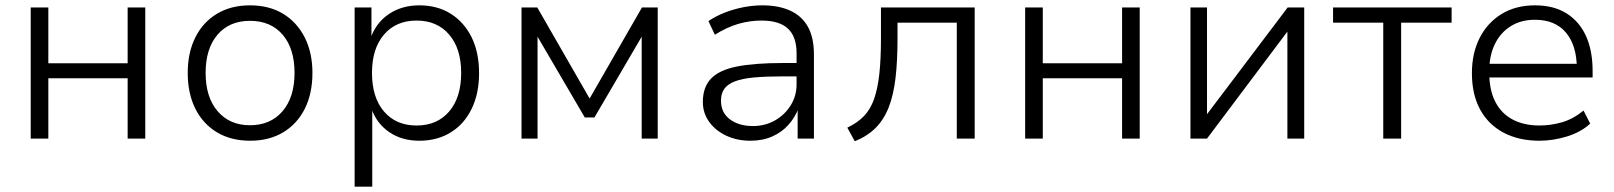

<svg xmlns="http://www.w3.org/2000/svg" viewBox="-20 -519 6045 719"><path d="M95 0V-491H161V-282H458V-491H524V0H458V-226H161V0Z M917 8Q845 8 792.5 -23.5Q740 -55 711.5 -112Q683 -169 683 -246Q683 -322 711.5 -379Q740 -436 792.5 -467.5Q845 -499 916 -499Q988 -499 1040 -467.5Q1092 -436 1121 -379Q1150 -322 1150 -246Q1150 -169 1121.5 -112Q1093 -55 1040.5 -23.5Q988 8 917 8ZM916 -50Q993 -50 1038 -102.5Q1083 -155 1083 -246Q1083 -337 1038.5 -389Q994 -441 916 -441Q839 -441 794.5 -389Q750 -337 750 -246Q750 -155 795 -102.5Q840 -50 916 -50Z M1308 180V-491H1371V-376H1368Q1388 -434 1436.5 -466.5Q1485 -499 1550 -499Q1618 -499 1668 -467.5Q1718 -436 1746 -379.5Q1774 -323 1774 -245Q1774 -169 1746.5 -112Q1719 -55 1668.5 -23.5Q1618 8 1550 8Q1485 8 1438 -24Q1391 -56 1371 -112H1374V180ZM1540 -49Q1617 -49 1662 -101.5Q1707 -154 1707 -246Q1707 -337 1662 -389.5Q1617 -442 1540 -442Q1463 -442 1418 -389.5Q1373 -337 1373 -246Q1373 -154 1418 -101.5Q1463 -49 1540 -49Z M1933 0V-491H1992L2188 -150L2384 -491H2443V0H2383V-397H2392L2206 -79H2170L1984 -397H1993V0Z M2790 8Q2740 8 2699.5 -11Q2659 -30 2635.5 -63Q2612 -96 2612 -137Q2612 -193 2643 -225Q2674 -257 2740 -270Q2806 -283 2911 -283H2976V-233H2913Q2849 -233 2804.5 -229Q2760 -225 2732.5 -214.5Q2705 -204 2692.5 -186.5Q2680 -169 2680 -142Q2680 -97 2713.5 -72Q2747 -47 2800 -47Q2845 -47 2882 -68Q2919 -89 2941 -124.5Q2963 -160 2963 -203V-319Q2963 -382 2930.5 -412Q2898 -442 2832 -442Q2787 -442 2744.5 -429.5Q2702 -417 2657 -389L2633 -440Q2661 -459 2694.5 -472Q2728 -485 2764 -492Q2800 -499 2835 -499Q2895 -499 2938.5 -479.5Q2982 -460 3005 -419.5Q3028 -379 3028 -315V0H2967V-113H2970Q2957 -79 2932.5 -51.5Q2908 -24 2872 -8Q2836 8 2790 8Z M3181 10 3153 -41Q3191 -59 3215.5 -84.5Q3240 -110 3253.5 -149Q3267 -188 3273 -243Q3279 -298 3279 -375V-491H3630V0H3563V-434H3341V-373Q3341 -290 3333.5 -226.5Q3326 -163 3308 -117Q3290 -71 3259 -40Q3228 -9 3181 10Z M3819 0V-491H3885V-282H4182V-491H4248V0H4182V-226H3885V0Z M4438 0V-491H4500V-78H4490L4802 -491H4864V0H4801V-414H4811L4500 0Z M5160 0V-434H4972V-491H5416V-434H5227V0Z M5745 8Q5668 8 5611 -22Q5554 -52 5523 -108.5Q5492 -165 5492 -245Q5492 -320 5521 -377Q5550 -434 5603 -466.5Q5656 -499 5728 -499Q5799 -499 5847 -468.5Q5895 -438 5919.5 -383.5Q5944 -329 5944 -253V-229H5539V-280H5905L5885 -261Q5885 -348 5844.5 -396.5Q5804 -445 5728 -445Q5676 -445 5637.5 -421Q5599 -397 5578 -354Q5557 -311 5557 -253V-246Q5557 -182 5579.5 -138Q5602 -94 5644.5 -71.5Q5687 -49 5745 -49Q5787 -49 5829 -61Q5871 -73 5910 -105L5935 -56Q5900 -24 5848 -8Q5796 8 5745 8Z"/></svg>

Font: Nunito Sans 9pt Light
Style: Regular
Weight: 300
Version: Version 3.101;gftools[0.9.27]